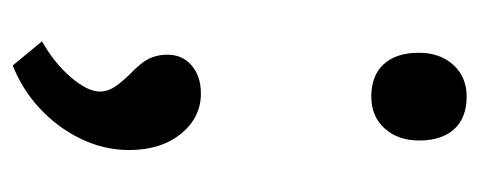

<svg xmlns="http://www.w3.org/2000/svg" viewBox="-246 -329 754 302"><g transform="rotate(90 131.0 -178.0)"><path d="M83 179 45 133Q80 113 102 87Q124 61 124 42Q124 32 119 22.5Q114 13 98 -4Q78 -23 72 -36Q66 -49 66 -64Q66 -88 83 -102.5Q100 -117 127 -117Q165 -117 190.5 -85.5Q216 -54 216 -4Q216 35 198.5 71.5Q181 108 151 136Q121 164 83 179ZM132 -385Q99 -385 81 -404.5Q63 -424 63 -460Q63 -493 82 -514Q101 -535 132 -535Q165 -535 183 -515.5Q201 -496 201 -460Q201 -427 182 -406Q163 -385 132 -385Z"/></g></svg>

Font: Lexend Deca
Style: Regular
Weight: 400
Designer: Bonnie Shaver-Troup, Thomas Jockin
Foundry: Lexend
Version: Version 1.008; ttfautohint (v1.8.4.7-5d5b)